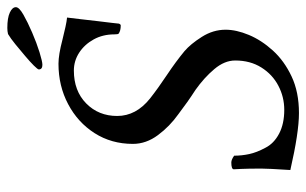

<svg xmlns="http://www.w3.org/2000/svg" viewBox="-176 -654 836 524"><g transform="rotate(-90 242.0 -392.0)"><path d="M195.3 5.9Q142.6 5.9 40 -17.6Q42 -48.8 43 -68.8Q43.9 -88.9 43.9 -96.7Q43.9 -132.8 43 -151.9Q42 -170.9 42 -171.9Q42 -178.7 60.5 -178.7Q68.4 -178.7 79.1 -170.9Q79.1 -150.4 83.5 -129.9Q87.9 -109.4 100.6 -85.9Q112.3 -62.5 139.2 -48.3Q166 -34.2 204.1 -34.2Q239.3 -34.2 270 -50.3Q300.8 -66.4 319.8 -96.7Q338.9 -127 338.9 -168Q338.9 -197.3 315.4 -225.1Q292 -252.9 258.8 -276.4Q242.2 -287.1 225.6 -298.8Q209 -310.5 192.4 -323.2Q159.2 -346.7 135.3 -378.9Q111.3 -411.1 111.3 -447.3Q111.3 -505.9 140.6 -551.8Q169.9 -597.7 219.7 -624Q269.5 -650.4 330.1 -650.4Q354.5 -650.4 395.5 -639.6Q415 -634.8 430.7 -631.3Q446.3 -627.9 456.1 -627Q454.1 -613.3 451.7 -590.3Q449.2 -567.4 446.3 -543.5Q443.4 -519.5 441.4 -502.9Q439.5 -486.3 439.5 -485.4Q437.5 -480.5 434.6 -480.5Q419.9 -480.5 412.1 -486.3Q410.2 -488.3 410.2 -498Q410.2 -529.3 396.5 -554.2Q382.8 -579.1 360.4 -593.8Q337.9 -608.4 311.5 -608.4Q255.9 -608.4 221.7 -574.7Q187.5 -541 187.5 -490.2Q187.5 -438.5 235.4 -400.4Q262.7 -378.9 299.3 -354.5Q335.9 -330.1 364.3 -306.6Q383.8 -290 403.3 -259.3Q422.9 -228.5 422.9 -194.3Q422.9 -165 408.7 -130.9Q394.5 -96.7 366.2 -65.4Q337.9 -34.2 295.4 -14.2Q252.9 5.9 195.3 5.9ZM327.1 -694.3Q314.5 -694.3 314.5 -704.1Q314.5 -707 325.2 -717.8Q335.9 -728.5 351.6 -741.7Q367.2 -754.9 383.3 -768.1Q399.4 -781.2 411.1 -788.1Q418.9 -790 427.7 -790Q455.1 -790 469.7 -783.2Q484.4 -776.4 484.4 -766.6Q484.4 -757.8 463.9 -746.1Q443.4 -734.4 415 -722.2Q386.7 -710 361.3 -702.1Q335.9 -694.3 327.1 -694.3Z"/></g></svg>

Font: Crimson Text
Style: Italic
Weight: 400
Italic angle: -11°
Designer: Sebastian Kosch
Foundry: Sebastian Kosch
Version: Version 1.100; ttfautohint (v1.8.4)